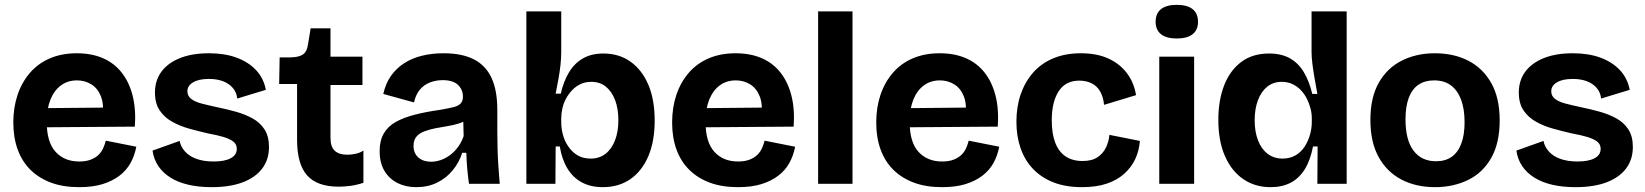

<svg xmlns="http://www.w3.org/2000/svg" viewBox="-20 -759 6793 793"><path d="M307 14Q241 14 191 -4.5Q141 -23 106 -57.5Q71 -92 53 -141.5Q35 -191 35 -253Q35 -315 52.5 -367Q70 -419 103.5 -458Q137 -497 186 -518Q235 -539 297 -539Q358 -539 404.5 -519Q451 -499 482 -460Q513 -421 527.5 -365Q542 -309 537 -236L128 -233V-312L451 -315L404 -274Q410 -327 397 -360.5Q384 -394 357.5 -410.5Q331 -427 298 -427Q260 -427 232 -406.5Q204 -386 188.5 -348Q173 -310 173 -256Q173 -172 209.5 -132Q246 -92 307 -92Q335 -92 354.5 -99.5Q374 -107 386.5 -119Q399 -131 406 -146.5Q413 -162 417 -178L543 -153Q536 -116 519 -85.5Q502 -55 473 -33Q444 -11 403.5 1.5Q363 14 307 14Z M854 14Q801 14 758 4Q715 -6 684 -25.5Q653 -45 634 -73Q615 -101 610 -137L722 -177Q726 -154 743.5 -134Q761 -114 791 -103Q821 -92 863 -92Q908 -92 933 -105.5Q958 -119 958 -144Q958 -163 944 -174Q930 -185 904 -193Q878 -201 839 -208Q800 -217 762 -227.5Q724 -238 691.5 -256Q659 -274 639.5 -303Q620 -332 620 -377Q620 -426 646 -462Q672 -498 722 -518.5Q772 -539 843 -539Q908 -539 957 -521Q1006 -503 1037.5 -469.5Q1069 -436 1078 -388L960 -352Q957 -378 941.5 -396Q926 -414 901 -423.5Q876 -433 843 -433Q801 -433 777.5 -419Q754 -405 754 -382Q754 -363 769 -351Q784 -339 812 -331.5Q840 -324 878 -316Q917 -308 954.5 -297.5Q992 -287 1023 -270Q1054 -253 1072.5 -224.5Q1091 -196 1091 -152Q1091 -100 1063 -63Q1035 -26 982.5 -6Q930 14 854 14Z M1379 12Q1290 12 1248.5 -34.5Q1207 -81 1207 -182V-412H1133L1135 -522H1182Q1216 -523 1232 -534.5Q1248 -546 1252 -575L1263 -642H1345V-525H1477V-408H1345V-189Q1345 -153 1362.5 -136.5Q1380 -120 1414 -120Q1432 -120 1449.5 -124Q1467 -128 1481 -137V-4Q1450 6 1424.5 9Q1399 12 1379 12Z M1699 14Q1656 14 1622 -3Q1588 -20 1568 -53Q1548 -86 1548 -135Q1548 -178 1565 -207.5Q1582 -237 1614 -255Q1646 -273 1692 -285Q1738 -297 1796 -305Q1830 -311 1851 -316Q1872 -321 1882 -331Q1892 -341 1892 -360Q1892 -389 1871.5 -408.5Q1851 -428 1808 -428Q1781 -428 1756 -418.5Q1731 -409 1714 -388.5Q1697 -368 1690 -336L1563 -371Q1573 -415 1595 -446Q1617 -477 1649.5 -498Q1682 -519 1723.5 -529Q1765 -539 1812 -539Q1888 -539 1937 -514Q1986 -489 2010 -437.5Q2034 -386 2034 -305V-215Q2034 -180 2035 -144Q2036 -108 2038.5 -71.5Q2041 -35 2044 0H1917Q1913 -27 1910 -60Q1907 -93 1906 -128H1889Q1877 -89 1850.5 -56.5Q1824 -24 1786 -5Q1748 14 1699 14ZM1760 -91Q1779 -91 1799 -97.5Q1819 -104 1837.5 -117.5Q1856 -131 1871 -151Q1886 -171 1895 -197L1893 -274L1916 -270Q1900 -257 1876.5 -249.5Q1853 -242 1827.5 -238Q1802 -234 1777 -229Q1752 -224 1731.5 -216Q1711 -208 1699.5 -194Q1688 -180 1688 -156Q1688 -126 1708 -108.5Q1728 -91 1760 -91Z M2470 14Q2420 14 2383.5 -5.5Q2347 -25 2324 -62.5Q2301 -100 2292 -154H2275L2274 0H2154V-251V-712H2298V-543Q2298 -519 2295 -491Q2292 -463 2286.5 -433Q2281 -403 2275 -372H2296Q2308 -424 2330.5 -461Q2353 -498 2388 -518Q2423 -538 2472 -538Q2537 -538 2584.5 -504Q2632 -470 2658 -408.5Q2684 -347 2684 -261Q2684 -176 2658 -114.5Q2632 -53 2584 -19.5Q2536 14 2470 14ZM2420 -104Q2455 -104 2480.5 -123.5Q2506 -143 2520 -179Q2534 -215 2534 -262Q2534 -310 2520.5 -345.5Q2507 -381 2482.5 -401Q2458 -421 2422 -421Q2398 -421 2378.5 -412Q2359 -403 2344 -387.5Q2329 -372 2318.5 -353Q2308 -334 2303 -312.5Q2298 -291 2298 -271V-254Q2298 -229 2305 -202.5Q2312 -176 2327.5 -153.5Q2343 -131 2365.5 -117.5Q2388 -104 2420 -104Z M3028 14Q2962 14 2912 -4.5Q2862 -23 2827 -57.5Q2792 -92 2774 -141.5Q2756 -191 2756 -253Q2756 -315 2773.5 -367Q2791 -419 2824.5 -458Q2858 -497 2907 -518Q2956 -539 3018 -539Q3079 -539 3125.5 -519Q3172 -499 3203 -460Q3234 -421 3248.5 -365Q3263 -309 3258 -236L2849 -233V-312L3172 -315L3125 -274Q3131 -327 3118 -360.5Q3105 -394 3078.5 -410.5Q3052 -427 3019 -427Q2981 -427 2953 -406.5Q2925 -386 2909.5 -348Q2894 -310 2894 -256Q2894 -172 2930.5 -132Q2967 -92 3028 -92Q3056 -92 3075.5 -99.5Q3095 -107 3107.5 -119Q3120 -131 3127 -146.5Q3134 -162 3138 -178L3264 -153Q3257 -116 3240 -85.5Q3223 -55 3194 -33Q3165 -11 3124.5 1.5Q3084 14 3028 14Z M3359 0V-712H3501V0Z M3871 14Q3805 14 3755 -4.5Q3705 -23 3670 -57.5Q3635 -92 3617 -141.5Q3599 -191 3599 -253Q3599 -315 3616.5 -367Q3634 -419 3667.5 -458Q3701 -497 3750 -518Q3799 -539 3861 -539Q3922 -539 3968.5 -519Q4015 -499 4046 -460Q4077 -421 4091.5 -365Q4106 -309 4101 -236L3692 -233V-312L4015 -315L3968 -274Q3974 -327 3961 -360.5Q3948 -394 3921.5 -410.5Q3895 -427 3862 -427Q3824 -427 3796 -406.5Q3768 -386 3752.5 -348Q3737 -310 3737 -256Q3737 -172 3773.5 -132Q3810 -92 3871 -92Q3899 -92 3918.5 -99.5Q3938 -107 3950.5 -119Q3963 -131 3970 -146.5Q3977 -162 3981 -178L4107 -153Q4100 -116 4083 -85.5Q4066 -55 4037 -33Q4008 -11 3967.5 1.5Q3927 14 3871 14Z M4449 14Q4381 14 4330.5 -6Q4280 -26 4246 -62Q4212 -98 4195 -147.5Q4178 -197 4178 -256Q4178 -318 4195.5 -369Q4213 -420 4246.5 -458.5Q4280 -497 4330 -518Q4380 -539 4444 -539Q4511 -539 4558.5 -517Q4606 -495 4635 -456Q4664 -417 4672 -366L4540 -326Q4537 -358 4524 -381Q4511 -404 4488.5 -415Q4466 -426 4438 -426Q4410 -426 4389 -415.5Q4368 -405 4353.5 -383.5Q4339 -362 4331.5 -331.5Q4324 -301 4324 -262Q4324 -208 4338 -170.5Q4352 -133 4380.5 -113.5Q4409 -94 4451 -94Q4490 -94 4513.5 -110Q4537 -126 4548.5 -151Q4560 -176 4562 -202L4688 -177Q4685 -137 4669 -102.5Q4653 -68 4623.5 -41.5Q4594 -15 4551 -0.5Q4508 14 4449 14Z M4768 0V-525H4912V0ZM4840 -600Q4798 -600 4775.5 -617.5Q4753 -635 4753 -669Q4753 -704 4775.5 -721.5Q4798 -739 4840 -739Q4883 -739 4905.5 -721.5Q4928 -704 4928 -669Q4928 -635 4905.5 -617.5Q4883 -600 4840 -600Z M5228 14Q5163 14 5114.5 -19.5Q5066 -53 5039 -115Q5012 -177 5012 -264Q5012 -345 5036 -406.5Q5060 -468 5106.5 -503Q5153 -538 5222 -538Q5272 -538 5307 -518.5Q5342 -499 5364.5 -462Q5387 -425 5400 -371H5421Q5415 -404 5409.5 -435.5Q5404 -467 5400.5 -495Q5397 -523 5397 -544V-712H5542V-250V0H5421L5422 -154H5403Q5392 -97 5369 -60Q5346 -23 5311 -4.5Q5276 14 5228 14ZM5277 -104Q5308 -104 5331 -117.5Q5354 -131 5368.5 -153.5Q5383 -176 5390.5 -202.5Q5398 -229 5398 -254V-271Q5398 -291 5392.5 -312Q5387 -333 5377 -352.5Q5367 -372 5352 -387.5Q5337 -403 5317.5 -412Q5298 -421 5274 -421Q5239 -421 5214 -401Q5189 -381 5175.5 -345Q5162 -309 5162 -262Q5162 -215 5176 -179Q5190 -143 5216 -123.5Q5242 -104 5277 -104Z M5907 14Q5828 14 5768 -17.5Q5708 -49 5674 -110.5Q5640 -172 5640 -264Q5640 -356 5674.5 -417Q5709 -478 5769.5 -508.5Q5830 -539 5906 -539Q5985 -539 6045 -508Q6105 -477 6139.5 -415.5Q6174 -354 6174 -262Q6174 -168 6139 -106.5Q6104 -45 6043 -15.5Q5982 14 5907 14ZM5911 -93Q5950 -93 5976 -111.5Q6002 -130 6015.5 -166Q6029 -202 6029 -254Q6029 -309 6014.5 -347.5Q6000 -386 5972.5 -406.5Q5945 -427 5903 -427Q5865 -427 5838.5 -409Q5812 -391 5798.5 -355Q5785 -319 5785 -266Q5785 -181 5818 -137Q5851 -93 5911 -93Z M6487 14Q6434 14 6391 4Q6348 -6 6317 -25.5Q6286 -45 6267 -73Q6248 -101 6243 -137L6355 -177Q6359 -154 6376.5 -134Q6394 -114 6424 -103Q6454 -92 6496 -92Q6541 -92 6566 -105.5Q6591 -119 6591 -144Q6591 -163 6577 -174Q6563 -185 6537 -193Q6511 -201 6472 -208Q6433 -217 6395 -227.5Q6357 -238 6324.5 -256Q6292 -274 6272.5 -303Q6253 -332 6253 -377Q6253 -426 6279 -462Q6305 -498 6355 -518.5Q6405 -539 6476 -539Q6541 -539 6590 -521Q6639 -503 6670.5 -469.5Q6702 -436 6711 -388L6593 -352Q6590 -378 6574.5 -396Q6559 -414 6534 -423.5Q6509 -433 6476 -433Q6434 -433 6410.5 -419Q6387 -405 6387 -382Q6387 -363 6402 -351Q6417 -339 6445 -331.5Q6473 -324 6511 -316Q6550 -308 6587.5 -297.5Q6625 -287 6656 -270Q6687 -253 6705.5 -224.5Q6724 -196 6724 -152Q6724 -100 6696 -63Q6668 -26 6615.5 -6Q6563 14 6487 14Z"/></svg>

Font: Bricolage Grotesque 24pt
Style: Bold
Weight: 700
Designer: Mathieu Triay
Foundry: Atelier Triay
Version: Version 1.001;gftools[0.9.33.dev8+g029e19f]